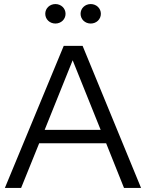

<svg xmlns="http://www.w3.org/2000/svg" viewBox="-20 -926 719 946"><path d="M253 -810C281 -810 303 -831 303 -858C303 -885 281 -906 253 -906C225 -906 203 -885 203 -858C203 -831 225 -810 253 -810ZM427 -810C455 -810 477 -831 477 -858C477 -885 455 -906 427 -906C399 -906 377 -885 377 -858C377 -831 399 -810 427 -810ZM4 0H84L173 -220H503L591 0H675L387 -700H294ZM200 -286 338 -629 476 -286Z"/></svg>

Font: Red Hat Display
Style: Regular
Weight: 400
Designer: Pentagram, MCKL
Foundry: Pentagram, MCKL
Version: Version 1.023